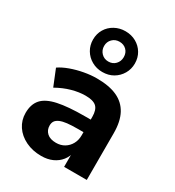

<svg xmlns="http://www.w3.org/2000/svg" viewBox="-192 -910 942 1034"><g transform="rotate(30 278.5 -393.5)"><path d="M224 11Q170 11 127 -10Q84 -31 60 -67Q36 -103 36 -148Q36 -202 64 -233.5Q92 -265 155 -278.5Q218 -292 322 -292H375V-214H323Q284 -214 257.5 -211Q231 -208 214 -200.5Q197 -193 189.5 -182Q182 -171 182 -154Q182 -126 201.5 -108Q221 -90 258 -90Q287 -90 309.5 -103.5Q332 -117 345 -140.5Q358 -164 358 -194V-309Q358 -353 338 -371.5Q318 -390 270 -390Q230 -390 185.5 -377.5Q141 -365 97 -340L56 -441Q82 -459 119.5 -472.5Q157 -486 198 -493.5Q239 -501 276 -501Q353 -501 402.5 -478.5Q452 -456 477 -409.5Q502 -363 502 -290V0H361V-99H368Q362 -65 342.5 -40.5Q323 -16 293 -2.5Q263 11 224 11ZM283 -545Q247 -545 217 -562Q187 -579 170 -608Q153 -637 153 -672Q153 -708 170 -736.5Q187 -765 217 -781.5Q247 -798 283 -798Q320 -798 349.5 -781.5Q379 -765 396 -736.5Q413 -708 413 -672Q413 -637 396 -608Q379 -579 350 -562Q321 -545 283 -545ZM283 -610Q310 -610 327 -628Q344 -646 344 -672Q344 -699 327 -716Q310 -733 283 -733Q257 -733 239.5 -715.5Q222 -698 222 -672Q222 -646 239.5 -628Q257 -610 283 -610Z"/></g></svg>

Font: Nunito Sans 12pt ExtraLight ExtraBold
Style: Regular
Weight: 800
Version: Version 3.101;gftools[0.9.27]